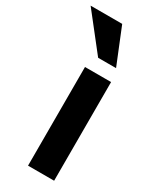

<svg xmlns="http://www.w3.org/2000/svg" viewBox="-283 -866 753 937"><g transform="rotate(30 94.0 -397.5)"><path d="M190 -610 108 -812H-70L89 -610ZM203 -539H56V17H203Z"/></g></svg>

Font: Repo Bold
Style: Bold
Weight: 700
Designer: Stefan Peev
Foundry: Context Ltd
Version: Version 1.502